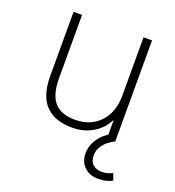

<svg xmlns="http://www.w3.org/2000/svg" viewBox="-127 -601 814 892"><g transform="rotate(20 280.5 -155.0)"><path d="M262 8Q175 8 130 -39Q85 -86 85 -183V-500H127V-187Q127 -106 160 -68.5Q193 -31 262 -31Q339 -31 385 -80.5Q431 -130 431 -212V-500H473V0H432V-122H444Q424 -60 375.5 -26Q327 8 262 8ZM456 190Q415 190 388.5 165Q362 140 362 98Q362 60 385.5 25.5Q409 -9 452 -31L473 0Q458 6 441.5 19Q425 32 413 51Q401 70 401 94Q401 125 418.5 139.5Q436 154 461 154Q474 154 487 151Q500 148 514 141L527 173Q517 180 498 185Q479 190 456 190Z"/></g></svg>

Font: Mulish ExtraLight ExtraLight
Style: Regular
Weight: 250
Version: Version 3.603